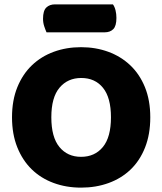

<svg xmlns="http://www.w3.org/2000/svg" viewBox="-20 -841 743 879"><path d="M35 -304Q35 -382 59.5 -442Q84 -502 126.5 -542.5Q169 -583 226.5 -604Q284 -625 351 -625Q418 -625 475.5 -604Q533 -583 576 -542.5Q619 -502 643.5 -442Q668 -382 668 -304Q668 -226 644 -165.5Q620 -105 577.5 -64.5Q535 -24 477 -3Q419 18 351 18Q283 18 225 -3.5Q167 -25 125 -66Q83 -107 59 -167Q35 -227 35 -304ZM215 -304Q215 -213 252 -168Q289 -123 351 -123Q414 -123 451 -168Q488 -213 488 -304Q488 -394 451.5 -439Q415 -484 352 -484Q290 -484 252.5 -439.5Q215 -395 215 -304ZM193 -693Q188 -704 182.5 -720.5Q177 -737 177 -755Q177 -792 192 -806.5Q207 -821 232 -821H497Q505 -810 509 -793.5Q513 -777 513 -759Q513 -722 498.5 -707.5Q484 -693 459 -693Z"/></svg>

Font: Baloo Thambi
Style: Regular
Weight: 400
Designer: Aadarsh Rajan and Ek Type
Foundry: Ek Type
Version: Version 1.443;PS 1.000;hotconv 16.6.51;makeotf.lib2.5.65220;